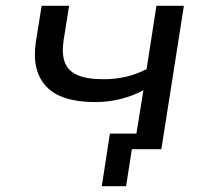

<svg xmlns="http://www.w3.org/2000/svg" viewBox="-20 -516 734 664"><path d="M416 128H332L360 -54H514L506 0H436ZM443 0 476 -204Q439 -184 396.5 -173.5Q354 -163 309 -163Q190 -163 139.5 -217.5Q89 -272 104 -371L124 -496H219L200 -377Q193 -331 204 -301Q215 -271 247.5 -256.5Q280 -242 338 -242Q379 -242 415.5 -250.5Q452 -259 487 -277L521 -496H616L538 0Z"/></svg>

Font: Nunito Sans 7pt SemiExpanded
Style: Italic
Weight: 400
Width: 6
Italic angle: -9°
Designer: Vernon Adams
Foundry: Vernon Adams
Version: Version 3.101;gftools[0.9.27]